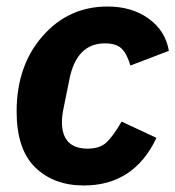

<svg xmlns="http://www.w3.org/2000/svg" viewBox="-20 -557 538 589"><path d="M237 12Q145 12 88 -43.5Q31 -99 31 -215Q31 -355 110.5 -446Q190 -537 310 -537Q385 -537 436.5 -499.5Q488 -462 498 -401L380 -356Q370 -391 353.5 -407.5Q337 -424 302 -424Q215 -424 193 -314L175 -225Q170 -202 170 -183Q170 -101 249 -101Q286 -101 306.5 -120Q327 -139 353 -184L460 -134Q391 12 237 12Z"/></svg>

Font: Aneliza
Style: Bold Italic
Weight: 700
Italic angle: -11.31°
Designer: Mike Abbink, Paul van der Laan, Pieter van Rosmalen
Foundry: Bold Monday
Version: Version 3.0